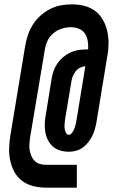

<svg xmlns="http://www.w3.org/2000/svg" viewBox="-20 -781 540 882"><path d="M191 81Q161 81 133 74Q105 67 82.5 50.5Q60 34 46.5 9.5Q33 -15 27 -43Q21 -71 22 -101Q23 -131 28 -161L95 -566Q99 -591 107 -616Q115 -641 129 -664.5Q143 -688 163.5 -707Q184 -726 208 -738.5Q232 -751 257.5 -756Q283 -761 309 -761Q336 -761 361.5 -755.5Q387 -750 408.5 -736.5Q430 -723 444.5 -702.5Q459 -682 467 -658Q475 -634 477.5 -607.5Q480 -581 477 -554H478L423 -219Q420 -203 415.5 -187Q411 -171 403.5 -156Q396 -141 385 -127Q374 -113 360 -103Q346 -93 329.5 -88.5Q313 -84 297 -84Q276 -84 257 -89.5Q238 -95 224 -107Q210 -119 201 -136Q192 -153 188.5 -172Q185 -191 185.5 -211Q186 -231 190 -251L217 -419Q220 -438 226.5 -456Q233 -474 244 -490Q255 -506 270.5 -519Q286 -532 303.5 -540Q321 -548 339.5 -551Q358 -554 377 -554H385Q386 -574 383 -593Q380 -612 370 -627Q360 -642 342.5 -649Q325 -656 306 -656Q285 -656 264 -649.5Q243 -643 225.5 -628.5Q208 -614 198.5 -594Q189 -574 186 -553L118 -148Q116 -134 115 -119Q114 -104 116.5 -90Q119 -76 124.5 -63.5Q130 -51 139.5 -41.5Q149 -32 162.5 -28Q176 -24 191 -24H333V81ZM296 -162Q303 -162 308 -167.5Q313 -173 316.5 -179.5Q320 -186 322.5 -192.5Q325 -199 326.5 -205.5Q328 -212 329.5 -218.5Q331 -225 332 -232L372 -477Q360 -476 348 -470Q336 -464 327.5 -453.5Q319 -443 314.5 -431Q310 -419 308 -407L280 -239Q279 -231 278 -224Q277 -217 276.5 -209.5Q276 -202 276.5 -195Q277 -188 279 -181Q281 -174 285 -168Q289 -162 296 -162Z"/></svg>

Font: Iosevka SS04 Extrabold
Style: Italic
Weight: 800
Italic angle: -9°
Monospace: yes
Designer: Belleve Invis
Foundry: Belleve Invis
Version: Version 19.0.0; ttfautohint (v1.8.4)